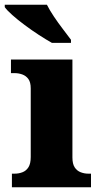

<svg xmlns="http://www.w3.org/2000/svg" viewBox="-36 -786 421 806"><path d="M14 0V-57H26Q43 -57 58.5 -63Q74 -69 83.5 -84Q93 -99 93 -127V-415Q93 -441 83 -454.5Q73 -468 57.5 -473.5Q42 -479 26 -479H10V-536H268V-125Q268 -98 277.5 -83.5Q287 -69 302.5 -63Q318 -57 334 -57H346V0ZM182 -606Q157 -620 127 -639.5Q97 -659 67.5 -681Q38 -703 15.5 -723Q-7 -743 -16 -756V-766H161Q172 -744 190 -717Q208 -690 228 -664Q248 -638 262 -619V-606Z"/></svg>

Font: Noto Serif Bengali ExtraBold
Style: Regular
Weight: 800
Designer: Juan Bruce, Universal Thirst, Indian Type Foundry and the Monotype Design Team.
Foundry: Monotype Imaging Inc.
Version: Version 2.003